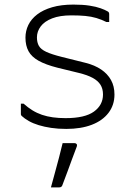

<svg xmlns="http://www.w3.org/2000/svg" viewBox="-20 -554 590 837"><path d="M266 -39Q350 -39 389.5 -67.5Q429 -96 429 -142Q429 -167 418 -184.5Q407 -202 384 -214.5Q361 -227 324 -236L230 -259Q179 -272 148.5 -289Q118 -306 104.5 -330.5Q91 -355 91 -390Q91 -419 103.5 -445Q116 -471 142 -491Q168 -511 207.5 -522.5Q247 -534 300 -534Q341 -534 370 -529.5Q399 -525 418.5 -518Q438 -511 448 -505Q452 -503 453.5 -501Q455 -499 455.5 -497Q456 -495 456 -492Q456 -483 456 -475.5Q456 -468 456 -458H444Q422 -469 400 -475.5Q378 -482 352 -484.5Q326 -487 291 -487Q241 -487 207.5 -474Q174 -461 157.5 -439Q141 -417 141 -391Q141 -369 149.5 -354Q158 -339 181.5 -328Q205 -317 249 -306L353 -280Q393 -270 421 -251Q449 -232 464 -205Q479 -178 479 -142Q479 -96 453 -62Q427 -28 380 -10Q333 8 269 8Q233 8 203 3.5Q173 -1 148.5 -8.5Q124 -16 105.5 -26.5Q87 -37 74 -49Q73 -51 72 -52.5Q71 -54 71 -57Q71 -68 71 -80Q71 -92 71 -102H83Q102 -85 121.5 -73Q141 -61 163 -53.5Q185 -46 210.5 -42.5Q236 -39 266 -39ZM253 70Q264 70 277.5 70Q291 70 305 70Q311 70 314 74Q317 78 315 84Q304 113 294 140Q284 167 274 194.5Q264 222 252 253Q251 257 247.5 260Q244 263 237 263Q228 263 220.5 263Q213 263 202 263Q211 230 220 197Q229 164 237.5 132Q246 100 253 70Z"/></svg>

Font: Recursive Light
Style: Regular
Weight: 300
Version: Version 1.085